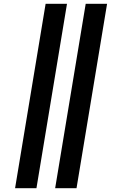

<svg xmlns="http://www.w3.org/2000/svg" viewBox="-20 -843 640 1006"><path d="M269 143 429 -823H541L381 143ZM59 143 219 -823H331L171 143Z"/></svg>

Font: Iosevka Heavy Extended Oblique
Style: Regular
Weight: 900
Width: 7
Italic angle: -9°
Monospace: yes
Designer: Belleve Invis
Foundry: Belleve Invis
Version: Version 32.5.0; ttfautohint (v1.8.4)